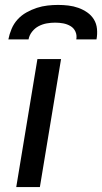

<svg xmlns="http://www.w3.org/2000/svg" viewBox="-20 -760 415 780"><path d="M46 0 132 -520H228L142 0ZM14 -600Q18 -621 27 -642.5Q36 -664 51.5 -681Q67 -698 87.5 -709.5Q108 -721 129.5 -728Q151 -735 173 -737.5Q195 -740 216 -740Q237 -740 258 -737.5Q279 -735 298.5 -728Q318 -721 334.5 -709.5Q351 -698 361.5 -681Q372 -664 374 -642.5Q376 -621 372 -600H290Q293 -617 286.5 -631.5Q280 -646 266.5 -654Q253 -662 237 -665Q221 -668 204 -668Q187 -668 170 -665Q153 -662 137.5 -654Q122 -646 110.5 -631.5Q99 -617 96 -600Z"/></svg>

Font: Iosevka Aile Medium
Style: Italic
Weight: 500
Italic angle: -9°
Designer: Belleve Invis
Foundry: Belleve Invis
Version: Version 31.1.0; ttfautohint (v1.8.4)